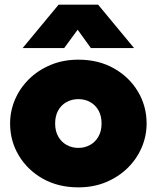

<svg xmlns="http://www.w3.org/2000/svg" viewBox="-20 -792 675 827"><path d="M317.5 15Q230.5 15 164.2 -22.5Q98 -60 60.8 -122.5Q23.5 -185 23.5 -260Q23.5 -314 44.8 -363.5Q66 -413 105.2 -451.5Q144.5 -490 198.5 -512.5Q252.5 -535 317.5 -535Q404.5 -535 470.8 -497.5Q537 -460 574.2 -397.5Q611.5 -335 611.5 -260Q611.5 -206 590.2 -156.5Q569 -107 529.8 -68.5Q490.5 -30 436.8 -7.5Q383 15 317.5 15ZM317.5 -155Q345.5 -155 368.2 -167.8Q391 -180.5 404.2 -204Q417.5 -227.5 417.5 -260Q417.5 -292.5 404.5 -316Q391.5 -339.5 368.8 -352.2Q346 -365 317.5 -365Q289 -365 266.2 -352.2Q243.5 -339.5 230.5 -316Q217.5 -292.5 217.5 -260Q217.5 -227.5 230.8 -204Q244 -180.5 266.8 -167.8Q289.5 -155 317.5 -155ZM77.5 -585 232.5 -772H402.5L557.5 -585H371.5L314.5 -664L256.5 -585Z"/></svg>

Font: Geologica Black
Style: Regular
Weight: 900
Designer: Sindre Bremnes, Frode Helland
Foundry: Monokrom Skriftforlag AS
Version: Version 1.010;gftools[0.9.28]